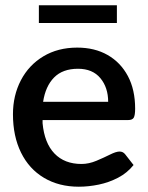

<svg xmlns="http://www.w3.org/2000/svg" viewBox="-20 -699 559 726"><path d="M278 7Q203 7 146.5 -26.5Q90 -60 59.5 -122Q29 -184 29 -267Q29 -338 59 -395.5Q89 -453 144 -486Q199 -519 272 -519Q338 -519 387 -491Q436 -463 463.5 -411.5Q491 -360 491 -288Q491 -264 486 -254.5Q481 -245 464 -245H141Q141 -242 141 -239Q141 -236 141 -233Q148 -158 186 -118.5Q224 -79 288 -79Q316 -79 344.5 -91Q373 -103 396 -114.5Q419 -126 432 -126Q445 -126 453 -116L485 -75Q461 -45 426.5 -27Q392 -9 353.5 -1Q315 7 278 7ZM143 -314H389Q389 -368 359.5 -403.5Q330 -439 275 -439Q217 -439 184.5 -406Q152 -373 143 -314ZM127 -612V-679H422V-612Z"/></svg>

Font: Aleo SemiBold
Style: Regular
Weight: 600
Designer: Alessio Laiso
Foundry: Alessio Laiso
Version: Version 2.001;gftools[0.9.29]